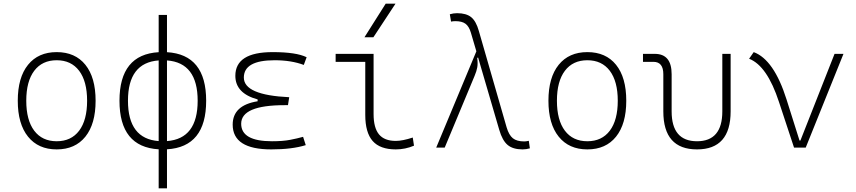

<svg xmlns="http://www.w3.org/2000/svg" viewBox="-20 -815 4728 1060"><path d="M293 9.8Q191.4 9.8 134.8 -60.5Q78.1 -130.9 78.1 -258.8Q78.1 -387.2 134.8 -457.3Q191.4 -527.3 293 -527.3Q395 -527.3 451.4 -457.3Q507.8 -387.2 507.8 -258.8Q507.8 -130.9 451.4 -60.5Q395 9.8 293 9.8ZM293 -35.2Q373 -35.2 417 -93.5Q460.9 -151.9 460.9 -258.8Q460.9 -365.7 417 -424.1Q373 -482.4 293 -482.4Q212.9 -482.4 168.9 -424.1Q125 -365.7 125 -258.8Q125 -151.9 168.9 -93.5Q212.9 -35.2 293 -35.2Z M856 224.6V9.3Q639.6 -3.4 639.6 -258.8Q639.6 -514.2 856 -526.9V-732.4H901.9V-526.9Q1118.2 -514.2 1118.2 -258.8Q1118.2 -3.4 901.9 9.3V224.6ZM901.9 -481.4V-36.1Q1071.3 -48.8 1071.3 -258.8Q1071.3 -468.8 901.9 -481.4ZM856 -36.1V-481.4Q686.5 -468.8 686.5 -258.8Q686.5 -48.8 856 -36.1Z M1477.5 9.8Q1264.6 9.8 1264.6 -127Q1264.6 -233.9 1402.3 -255.9V-266.1Q1279.3 -299.8 1279.3 -396.5Q1279.3 -527.3 1485.4 -527.3Q1615.7 -527.3 1672.9 -499L1657.2 -456.5Q1588.4 -482.4 1496.1 -482.4Q1326.2 -482.4 1326.2 -386.7Q1326.2 -290 1576.7 -278.3L1569.8 -234.4H1551.8Q1311.5 -234.4 1311.5 -131.8Q1311.5 -35.2 1481.4 -35.2Q1542 -35.2 1582 -43Q1622.1 -50.8 1653.3 -59.6L1668 -13.7Q1591.8 9.8 1477.5 9.8Z M2165 9.8Q2078.1 9.8 2037.4 -36.6Q1996.6 -83 1996.6 -180.7V-473.6H1833V-517.6H2042.5V-185.5Q2042.5 -109.4 2072.3 -73.2Q2102.1 -37.1 2165 -37.1Q2202.6 -37.1 2258.8 -55.7L2265.6 -10.7Q2217.3 9.8 2165 9.8ZM1992.2 -609.4 2109.4 -794.9H2163.6L2041.5 -609.4Z M2865.2 9.8Q2812 9.8 2782.7 -14.6Q2753.4 -39.1 2736.3 -98.1L2619.6 -497.1L2614.7 -495.6Q2618.7 -464.8 2615 -443.6Q2611.3 -422.4 2600.1 -396L2435.1 0H2388.2L2609.9 -531.7L2579.6 -634.8Q2569.3 -669.4 2550 -683.8Q2530.8 -698.2 2493.7 -698.2Q2481.9 -698.2 2470.2 -695.8L2463.4 -736.3Q2483.4 -742.2 2503.4 -742.2Q2554.2 -742.2 2581.3 -720.2Q2608.4 -698.2 2623.5 -644.5L2776.9 -112.3Q2789.6 -69.3 2811.3 -51.8Q2833 -34.2 2875 -34.2Q2884.3 -34.2 2899.4 -37.6L2905.3 3.9Q2885.3 9.8 2865.2 9.8Z M3222.7 9.8Q3121.1 9.8 3064.5 -60.5Q3007.8 -130.9 3007.8 -258.8Q3007.8 -387.2 3064.5 -457.3Q3121.1 -527.3 3222.7 -527.3Q3324.7 -527.3 3381.1 -457.3Q3437.5 -387.2 3437.5 -258.8Q3437.5 -130.9 3381.1 -60.5Q3324.7 9.8 3222.7 9.8ZM3222.7 -35.2Q3302.7 -35.2 3346.7 -93.5Q3390.6 -151.9 3390.6 -258.8Q3390.6 -365.7 3346.7 -424.1Q3302.7 -482.4 3222.7 -482.4Q3142.6 -482.4 3098.6 -424.1Q3054.7 -365.7 3054.7 -258.8Q3054.7 -151.9 3098.6 -93.5Q3142.6 -35.2 3222.7 -35.2Z M3828.1 9.8Q3642.1 9.8 3642.1 -200.2V-405.3Q3642.1 -473.6 3587.4 -473.6H3529.8V-517.6H3595.2Q3688 -517.6 3688 -405.3V-200.2Q3688 -35.2 3828.1 -35.2Q3967.8 -35.2 3967.8 -200.2V-517.6H4013.7V-200.2Q4013.7 9.8 3828.1 9.8Z M4363.8 0 4280.8 -251.5Q4215.3 -452.1 4115.7 -490.7L4141.1 -527.3Q4252.9 -485.8 4322.3 -266.1L4394 -39.1H4398.9L4587.4 -517.6H4636.7L4428.2 0Z"/></svg>

Font: Cascadia Mono ExtraLight
Style: Regular
Weight: 200
Monospace: yes
Designer: Aaron Bell
Foundry: Saja Typeworks
Version: Version 2404.023; ttfautohint (v1.8.4)